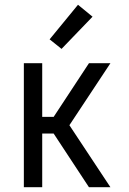

<svg xmlns="http://www.w3.org/2000/svg" viewBox="-20 -785 540 805"><path d="M80 0V-520H157V-295H205L353 -520H443L271 -260L443 0H353L205 -225H157V0ZM238 -580 188 -620 307 -765 368 -715Z"/></svg>

Font: Iosevka Curly
Style: Regular
Weight: 400
Monospace: yes
Designer: Belleve Invis
Foundry: Belleve Invis
Version: Version 22.1.2; ttfautohint (v1.8.4)